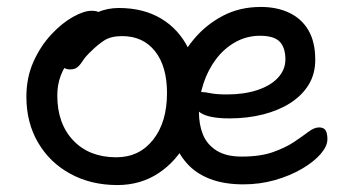

<svg xmlns="http://www.w3.org/2000/svg" viewBox="-20 -521 1016 553"><path d="M318 12Q242 12 182.5 -20.5Q123 -53 89.5 -110.5Q56 -168 56 -242Q56 -298 76.5 -343.5Q97 -389 128 -422Q159 -455 190.5 -472.5Q222 -490 244 -490Q255 -490 262.5 -487Q270 -484 275 -477.5Q280 -471 280 -460Q280 -440 271.5 -424Q263 -408 237 -394Q205 -375 185 -352.5Q165 -330 155 -303.5Q145 -277 145 -246Q145 -165 191 -116.5Q237 -68 315 -68Q381 -68 421 -118.5Q461 -169 461 -253Q461 -330 426.5 -373.5Q392 -417 332 -417Q300 -417 281 -405Q262 -393 242 -373Q226 -358 218.5 -346Q211 -334 203 -327.5Q195 -321 182 -321Q168 -321 159.5 -329.5Q151 -338 151 -359Q151 -382 165.5 -406.5Q180 -431 204.5 -451.5Q229 -472 259 -485Q289 -498 322 -498Q393 -498 444 -467.5Q495 -437 522.5 -381.5Q550 -326 550 -250Q550 -176 519.5 -116.5Q489 -57 437 -22.5Q385 12 318 12ZM681 10Q625 10 584 -6Q543 -22 517 -52Q491 -82 478 -122Q465 -162 465 -210Q465 -261 483.5 -312.5Q502 -364 537 -406.5Q572 -449 621 -475Q670 -501 731 -501Q778 -501 813.5 -484Q849 -467 868.5 -433.5Q888 -400 888 -349Q888 -308 869 -277Q850 -246 816.5 -224.5Q783 -203 738 -191.5Q693 -180 641 -180Q581 -180 557 -196.5Q533 -213 533 -233Q533 -245 538.5 -250.5Q544 -256 559 -256Q570 -256 586.5 -252.5Q603 -249 634 -249Q683 -249 721 -261.5Q759 -274 780.5 -297Q802 -320 802 -350Q802 -384 785.5 -401Q769 -418 729 -418Q691 -418 658.5 -400Q626 -382 602.5 -351Q579 -320 566 -280.5Q553 -241 553 -198Q553 -162 564.5 -133.5Q576 -105 603.5 -87.5Q631 -70 676 -70Q730 -70 766.5 -83Q803 -96 827.5 -112.5Q852 -129 868.5 -141.5Q885 -154 899 -154Q912 -154 917.5 -146Q923 -138 923 -120Q923 -100 903.5 -77.5Q884 -55 850 -35Q816 -15 772.5 -2.5Q729 10 681 10Z"/></svg>

Font: Shantell Sans
Style: Regular
Weight: 400
Designer: Stephen Nixon, Anya Danilova, Shantell Martin
Foundry: Arrow Type
Version: Version 1.008;[ac192a2d6]